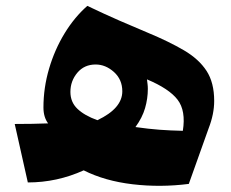

<svg xmlns="http://www.w3.org/2000/svg" viewBox="-20 -611 773 643"><path d="M29.3 -195.8Q60.1 -195.8 87.9 -196.3Q115.7 -196.8 141.1 -197.8Q125.5 -218.8 125.5 -251Q125.5 -316.9 144.3 -380.9Q163.1 -444.8 196.3 -499.3Q229.5 -553.7 272.5 -591.3Q330.6 -563.5 380.6 -541.7Q430.7 -520 473.6 -502Q546.4 -471.7 596.2 -442.4Q646 -413.1 671.6 -373.8Q697.3 -334.5 697.3 -272.9Q697.3 -229 678.7 -181.2L612.3 4.9Q517.1 17.1 424.1 6.1Q331.1 -4.9 260.3 -40.5Q170.9 0 73.2 0ZM306.2 -208.5Q389.6 -248 389.6 -305.2Q389.6 -344.7 361.6 -369.9Q333.5 -395 300.3 -395Q262.2 -395 239 -367.4Q215.8 -339.8 215.8 -303.2Q215.8 -269 239.3 -246.6Q262.7 -224.1 306.2 -208.5ZM433.6 -185.5Q478 -179.2 514.2 -176.5Q550.3 -173.8 592.3 -172.9Q603 -240.2 574.7 -277.1Q546.4 -314 472.2 -345.2Q473.1 -337.4 474.1 -329.6Q475.1 -321.8 475.1 -313.5Q475.1 -280.8 465.8 -248.8Q456.5 -216.8 433.6 -185.5Z"/></svg>

Font: Pinar-DS4-FD ExtraBold
Style: Regular
Weight: 800
Designer: Amin Abedi
Version: Version 3.000